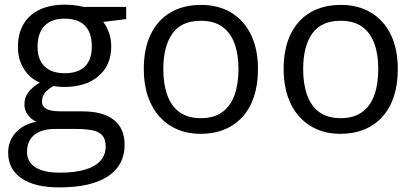

<svg xmlns="http://www.w3.org/2000/svg" viewBox="-20 -566 1786 826"><path d="M234.9 240.2Q129.4 240.2 72.3 200.9Q15.1 161.6 15.1 90.8Q15.1 40.5 47.1 4.9Q79.1 -30.8 135.7 -42.5Q114.7 -52.2 99.9 -71.8Q85 -91.3 85 -116.7Q85 -146 101.3 -168.2Q117.7 -190.4 151.4 -210.9Q109.4 -228 83.3 -268.8Q57.1 -309.6 57.1 -363.8Q57.1 -421.4 81.1 -462.2Q105 -502.9 150.4 -524.4Q195.8 -545.9 260.3 -545.9Q274.4 -545.9 288.8 -544.7Q303.2 -543.5 316.4 -541.3Q329.6 -539.1 339.4 -536.1H522.9V-483.9L424.3 -471.7Q439 -452.6 448.7 -425.8Q458.5 -398.9 458.5 -366.2Q458.5 -286.1 404.3 -239Q350.1 -191.9 255.4 -191.9Q232.9 -191.9 209.5 -195.8Q185.5 -182.6 173.1 -166.5Q160.6 -150.4 160.6 -129.4Q160.6 -113.8 170.2 -104.5Q179.7 -95.2 197.8 -91.1Q215.8 -86.9 241.2 -86.9H335.4Q422.9 -86.9 469.5 -50.3Q516.1 -13.7 516.1 56.6Q516.1 145.5 443.8 192.9Q371.6 240.2 234.9 240.2ZM237.3 176.8Q303.7 176.8 347.4 163.3Q391.1 149.9 412.8 124.8Q434.6 99.6 434.6 64.9Q434.6 32.7 419.9 16.4Q405.3 0 377 -5.6Q348.6 -11.2 307.6 -11.2H214.8Q178.7 -11.2 151.9 0Q125 11.2 110.6 33.2Q96.2 55.2 96.2 87.9Q96.2 131.3 132.8 154.1Q169.4 176.8 237.3 176.8ZM258.3 -251Q316.4 -251 345.7 -280.3Q375 -309.6 375 -365.7Q375 -425.8 345.2 -455.8Q315.4 -485.8 257.3 -485.8Q201.7 -485.8 171.6 -454.8Q141.6 -423.8 141.6 -364.3Q141.6 -309.6 171.9 -280.3Q202.1 -251 258.3 -251Z M1089.8 -268.6Q1089.8 -202.6 1072.8 -150.9Q1055.7 -99.1 1023.4 -63.5Q991.2 -27.8 945.6 -9Q899.9 9.8 842.3 9.8Q788.6 9.8 743.9 -9Q699.2 -27.8 666.7 -63.5Q634.3 -99.1 616.5 -150.9Q598.6 -202.6 598.6 -268.6Q598.6 -356.4 628.4 -418.2Q658.2 -480 713.6 -512.5Q769 -544.9 845.7 -544.9Q918.9 -544.9 973.9 -512.2Q1028.8 -479.5 1059.3 -417.7Q1089.8 -356 1089.8 -268.6ZM682.6 -268.6Q682.6 -204.1 699.7 -156.7Q716.8 -109.4 752.4 -83.5Q788.1 -57.6 844.2 -57.6Q899.9 -57.6 935.8 -83.5Q971.7 -109.4 988.8 -156.7Q1005.9 -204.1 1005.9 -268.6Q1005.9 -332.5 988.8 -379.2Q971.7 -425.8 936 -451.2Q900.4 -476.6 843.8 -476.6Q760.3 -476.6 721.4 -421.4Q682.6 -366.2 682.6 -268.6Z M1691.4 -268.6Q1691.4 -202.6 1674.3 -150.9Q1657.2 -99.1 1625 -63.5Q1592.8 -27.8 1547.1 -9Q1501.5 9.8 1443.8 9.8Q1390.1 9.8 1345.5 -9Q1300.8 -27.8 1268.3 -63.5Q1235.8 -99.1 1218 -150.9Q1200.2 -202.6 1200.2 -268.6Q1200.2 -356.4 1230 -418.2Q1259.8 -480 1315.2 -512.5Q1370.6 -544.9 1447.3 -544.9Q1520.5 -544.9 1575.4 -512.2Q1630.4 -479.5 1660.9 -417.7Q1691.4 -356 1691.4 -268.6ZM1284.2 -268.6Q1284.2 -204.1 1301.3 -156.7Q1318.4 -109.4 1354 -83.5Q1389.6 -57.6 1445.8 -57.6Q1501.5 -57.6 1537.4 -83.5Q1573.2 -109.4 1590.3 -156.7Q1607.4 -204.1 1607.4 -268.6Q1607.4 -332.5 1590.3 -379.2Q1573.2 -425.8 1537.6 -451.2Q1502 -476.6 1445.3 -476.6Q1361.8 -476.6 1323 -421.4Q1284.2 -366.2 1284.2 -268.6Z"/></svg>

Font: Wonky
Style: Regular
Weight: 400
Designer: Monotype Design Team
Foundry: Monotype Imaging Inc.
Version: Version 3.000